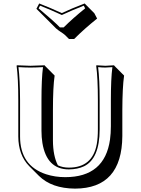

<svg xmlns="http://www.w3.org/2000/svg" viewBox="-20 -1026 815 1112"><path d="M546.9 -444.8Q546.9 -573.7 537.1 -645L539.1 -647.9Q540.5 -647.9 589.8 -645Q589.8 -645 641.1 -647.9L642.1 -645L698.7 -588.4Q689 -521.5 688.5 -388.2V-238.3Q686.5 65.4 414.6 66.4Q279.3 65.4 205.6 -7.3L148.9 -64Q86.4 -127.9 85.9 -235.8V-444.8Q85.9 -573.7 76.2 -645L78.1 -647.9Q79.6 -647.9 155.8 -645Q155.8 -645 238.8 -647.9L240.2 -645L296.4 -588.4Q286.6 -521.5 286.6 -388.7V-212.4Q287.1 -122.6 315.4 -68.4Q343.8 -55.2 378.9 -55.2Q515.6 -55.2 540.5 -191.4Q546.9 -227.5 546.9 -276.9ZM190.9 -975.1 207 -1005.9Q274.4 -979.5 337.9 -950.2Q390.1 -975.1 470.2 -1005.9L526.4 -949.2L542.5 -918.5Q467.3 -858.4 409.7 -800.3H379.4L357.4 -822.3Q349.1 -830.1 328.6 -843.3Q317.9 -850.1 304.2 -861.8L247.6 -918.5ZM365.2 -815.4 368.2 -812Q366.7 -814 365.2 -815.4ZM203.6 -977.5Q293.5 -902.3 327.1 -867.2H348.6Q403.8 -921.9 473.1 -977.5L465.3 -993.2Q391.1 -963.9 342.3 -940.9L337.9 -939L334 -940.9Q273.4 -969.2 211.9 -993.2ZM557.1 -444.8V-276.9Q557.1 -107.4 466.8 -63Q429.7 -45.4 378.9 -44.9Q251 -44.9 225.6 -197.8Q220.2 -231.4 220.2 -269V-444.8Q220.2 -570.8 229 -637.2Q184.1 -634.8 155.8 -634.8Q127.4 -634.8 86.9 -637.2Q95.7 -565.9 96.2 -444.8V-235.8Q96.2 -65.9 247.6 -16.6Q298.8 0 357.9 0Q586.4 0 617.2 -217.8Q622.1 -253.9 622.1 -294.9V-444.8Q622.1 -570.8 630.9 -637.2Q606.4 -635.3 589.8 -634.8Q571.3 -634.8 548.3 -637.2Q557.1 -565.9 557.1 -444.8Z"/></svg>

Font: Linux Biolinum Shadow O
Style: Bold
Weight: 700
Designer: Philipp H. Poll
Foundry: Philipp H. Poll
Version: Version 0.9.2